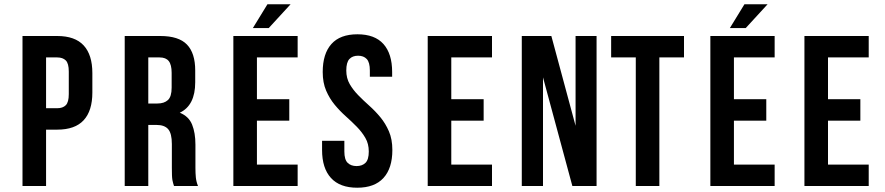

<svg xmlns="http://www.w3.org/2000/svg" viewBox="-20 -868 4128 896"><path d="M247 -700Q330 -700 370.5 -656Q411 -612 411 -527V-436Q411 -351 370.5 -307Q330 -263 247 -263H195V0H85V-700ZM195 -600V-363H247Q273 -363 287 -377Q301 -391 301 -429V-534Q301 -572 287 -586Q273 -600 247 -600Z M792 0Q790 -7 788 -13Q786 -19 784.5 -28Q783 -37 782.5 -51Q782 -65 782 -86V-196Q782 -245 765 -265Q748 -285 710 -285H672V0H562V-700H728Q814 -700 852.5 -660Q891 -620 891 -539V-484Q891 -376 819 -342Q861 -325 876.5 -286.5Q892 -248 892 -193V-85Q892 -59 894 -39.5Q896 -20 904 0ZM672 -600V-385H715Q746 -385 763.5 -401Q781 -417 781 -459V-528Q781 -566 767.5 -583Q754 -600 725 -600Z M1179 -405H1330V-305H1179V-100H1369V0H1069V-700H1369V-600H1179ZM1336 -848 1234 -737H1160L1228 -848Z M1486 -532Q1486 -617 1526.5 -662.5Q1567 -708 1648 -708Q1729 -708 1769.5 -662.5Q1810 -617 1810 -532V-510H1706V-539Q1706 -577 1691.5 -592.5Q1677 -608 1651 -608Q1625 -608 1610.5 -592.5Q1596 -577 1596 -539Q1596 -503 1612 -475.5Q1628 -448 1652 -423.5Q1676 -399 1703.5 -374.5Q1731 -350 1755 -321Q1779 -292 1795 -255Q1811 -218 1811 -168Q1811 -83 1769.5 -37.5Q1728 8 1647 8Q1566 8 1524.5 -37.5Q1483 -83 1483 -168V-211H1587V-161Q1587 -123 1602.5 -108Q1618 -93 1644 -93Q1670 -93 1685.5 -108Q1701 -123 1701 -161Q1701 -197 1685 -224.5Q1669 -252 1645 -276.5Q1621 -301 1593.5 -325.5Q1566 -350 1542 -379Q1518 -408 1502 -445Q1486 -482 1486 -532Z M2086 -405H2237V-305H2086V-100H2276V0H1976V-700H2276V-600H2086Z M2514 -507V0H2415V-700H2553L2666 -281V-700H2764V0H2651Z M2832 -700H3172V-600H3057V0H2947V-600H2832Z M3405 -405H3556V-305H3405V-100H3595V0H3295V-700H3595V-600H3405ZM3562 -848 3460 -737H3386L3454 -848Z M3844 -405H3995V-305H3844V-100H4034V0H3734V-700H4034V-600H3844Z"/></svg>

Font: Bebas Neue Bold
Style: Regular
Weight: 700
Designer: Ryoichi Tsunekawa & LGV (GE)
Foundry: Free Software Foundation, Inc.
Version: Version 1.003 August 13, 2016